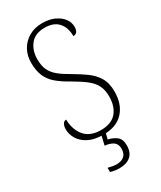

<svg xmlns="http://www.w3.org/2000/svg" viewBox="-233 -803 929 1107"><g transform="rotate(-30 231.0 -250.0)"><path d="M235 10Q175 10 136.5 -10Q98 -30 79.5 -61Q61 -92 61 -126Q61 -145 68.5 -159Q76 -173 91 -173Q93 -104 129 -62Q165 -20 236 -20Q305 -20 339 -59Q373 -98 373 -166Q373 -208 358 -238Q343 -268 310.5 -293.5Q278 -319 226 -349Q177 -376 144.5 -403.5Q112 -431 96 -467.5Q80 -504 80 -558Q80 -605 101 -642.5Q122 -680 160 -702Q198 -724 249 -724Q296 -724 330 -708Q364 -692 382.5 -667Q401 -642 401 -613Q401 -569 368 -569Q368 -627 337.5 -660.5Q307 -694 248 -694Q184 -694 152.5 -654.5Q121 -615 121 -556Q121 -513 135 -484Q149 -455 177.5 -432Q206 -409 249 -385Q294 -359 331.5 -332Q369 -305 391.5 -268Q414 -231 414 -174Q414 -90 368 -40Q322 10 235 10ZM220 224Q206 224 190.5 222Q175 220 159 215V187Q175 191 188.5 193.5Q202 196 215 196Q246 196 265 180.5Q284 165 284 131Q284 101 264.5 86.5Q245 72 208 68L226 -9H255L241 46Q272 52 296 70Q320 88 320 129Q320 178 292.5 201Q265 224 220 224Z"/></g></svg>

Font: Noto Serif SemiCondensed ExtraLight
Style: Regular
Weight: 200
Width: 4
Designer: Monotype Design Team
Foundry: Monotype Imaging Inc.
Version: Version 2.014